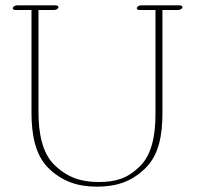

<svg xmlns="http://www.w3.org/2000/svg" viewBox="-20 -697 746 726"><path d="M28.3 -665.5C28.3 -661.6 32.2 -659.2 38.1 -659.2H99.1V-269.5C99.1 -189.5 112.8 -110.4 163.6 -61C214.8 -11.2 273.4 8.8 345.7 8.8C417.5 8.8 475.6 -8.3 528.8 -60.1C581.5 -110.8 594.2 -187 594.2 -270.5V-659.2H653.3C660.2 -659.2 669.9 -663.6 669.9 -669.9C669.9 -673.8 665.5 -676.8 659.7 -676.8H513.2C506.3 -676.8 499.5 -672.9 497.6 -668C495.6 -663.1 500 -659.2 506.8 -659.2H567.9V-266.1C567.9 -183.1 553.2 -110.8 508.3 -67.4C460.9 -21.5 417 -8.8 352.1 -8.8C287.6 -8.8 235.4 -25.4 186 -73.2C139.2 -118.2 125.5 -194.8 125.5 -273.9V-659.2H184.6C191.4 -659.2 198.7 -663.1 200.7 -668C202.6 -672.9 197.8 -676.8 190.9 -676.8H44.4C37.6 -676.8 28.3 -672.4 28.3 -665.5Z"/></svg>

Font: WireWyrm
Style: Light
Weight: 200
Version: Version 001.000